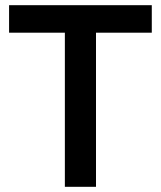

<svg xmlns="http://www.w3.org/2000/svg" viewBox="-20 -720 620 740"><path d="M15 -700H565V-594H350V0H230V-594H15Z"/></svg>

Font: Retni Sans
Style: Bold
Weight: 700
Designer: Vitaly Kuzmin
Foundry: ParaType Ltd.
Version: Version 1.00;March 2, 2019;FontCreator 11.5.0.2425 64-bit; t